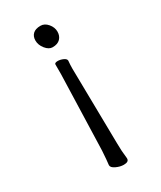

<svg xmlns="http://www.w3.org/2000/svg" viewBox="-184 -563 718 854"><g transform="rotate(-30 175.0 -135.5)"><path d="M176 -386Q157 -386 140.5 -406.5Q124 -427 124 -450Q124 -471 137 -483.5Q150 -496 176 -496Q197 -496 213 -477Q229 -458 229 -436Q229 -414 215.5 -400Q202 -386 176 -386ZM189 225Q170 225 150 215.5Q130 206 130 194V193Q131 185 133 164Q135 143 136 122L148 -264V-314Q148 -318 152.5 -320Q157 -322 164 -322Q178 -322 192 -315.5Q206 -309 206 -300V-299Q204 -279 204 -260L210 127Q210 166 215 206V208Q215 225 189 225Z"/></g></svg>

Font: Fusion Kai T
Style: Regular
Weight: 400
Designer: Fontworks Inc.
Version: Version 24.134;May 13, 2024